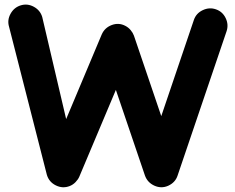

<svg xmlns="http://www.w3.org/2000/svg" viewBox="-20 -753 1010 826"><path d="M69.3 -730Q98.1 -738.8 125.5 -723.9Q152.8 -709 161.6 -680.2L264.6 -240.7L417.5 -604.5Q430.2 -633.8 460.7 -645.3Q491.2 -656.7 519.5 -641.6Q532.7 -634.8 542.2 -623.3Q551.8 -611.8 556.2 -599.6L673.8 -253.4L814 -667Q823.7 -695.8 852.1 -709.2Q880.4 -722.7 908.7 -712.9Q937.5 -703.1 950.9 -675Q964.4 -647 954.6 -618.2L744.1 2Q734.4 32.2 703.1 46.4Q673.8 59.1 644 45.7Q614.3 32.2 603.5 2L478.5 -366.2L321.3 6.8Q316.4 18.6 305.2 30.3Q293.9 42 279.8 47.4Q250 59.1 220.5 44.7Q190.9 30.3 181.6 -1L19 -637.7Q10.3 -666.5 25.4 -693.8Q40.5 -721.2 69.3 -730Z"/></svg>

Font: Mikhak-DS1-FD ExtraBold
Style: Regular
Weight: 800
Designer: Amin Abedi
Version: Version 3.2